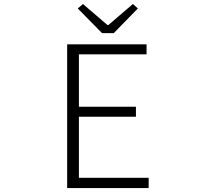

<svg xmlns="http://www.w3.org/2000/svg" viewBox="-20 -953 1040 973"><path d="M320.3 0V-728.5H722.7V-677.7H379.9V-412.1H668.9V-361.3H379.9V-51.8H733.4V0ZM497.1 -785.2 374 -910.2 400.4 -932.6 524.4 -826.2H529.3L653.3 -932.6L678.7 -910.2L556.6 -785.2Z"/></svg>

Font: Gen Shin Gothic Monospace Light
Style: Regular
Weight: 300
Designer: [Source Han Sans]
Ryoko NISHIZUKA  (kana & ideographs); Paul D. Hunt (Latin, Greek & Cyrillic); Wenlong ZHANG  (bopomofo
Version: Version 1.002.20150607